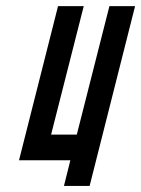

<svg xmlns="http://www.w3.org/2000/svg" viewBox="-20 -520 458 623"><path d="M168.3 -500H251.7L145.8 -83.3H229.2L335 -500H418.3L270.8 83.3H187.5L208.3 0H41.7Z"/></svg>

Font: Yulong
Style: Italic
Weight: 400
Italic angle: -14.25°
Designer: GGBotNet
Foundry: f0n7.com
Version: 1.00